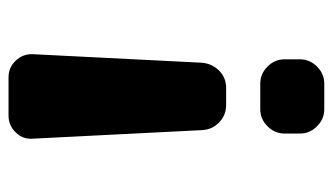

<svg xmlns="http://www.w3.org/2000/svg" viewBox="-185 -375 780 450"><g transform="rotate(90 205.0 -150.0)"><path d="M161 220Q138 220 122 203Q106 186 107 163L127 -233Q129 -257 145.5 -273.5Q162 -290 186 -290H226Q250 -290 267 -273.5Q284 -257 285 -233L305 163Q307 186 290.5 203Q274 220 251 220ZM176 -370Q153 -370 136 -387Q119 -404 119 -427V-463Q119 -486 136 -503Q153 -520 176 -520H236Q259 -520 276 -503Q293 -486 293 -463V-427Q293 -404 276 -387Q259 -370 236 -370Z"/></g></svg>

Font: Rounded Mplus 1c ExtraBold
Style: Regular
Weight: 800
Version: Version 1.059.20150529